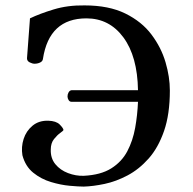

<svg xmlns="http://www.w3.org/2000/svg" viewBox="-20 -671 713 711"><path d="M290 20Q272 20 238.5 17Q205 14 168.5 3Q132 -8 103 -31.5Q74 -55 63 -96Q58 -127 67.5 -156.5Q77 -186 100.5 -205.5Q124 -225 159 -224Q188 -223 201 -210Q214 -197 215 -190Q215 -187 203.5 -179Q192 -171 180 -156Q168 -141 168 -117Q167 -85 185 -63Q203 -41 232 -30Q261 -19 290 -20Q353 -23 392 -47.5Q431 -72 451.5 -111Q472 -150 480.5 -197.5Q489 -245 491 -294H245Q238 -294 234 -300.5Q230 -307 230 -314Q230 -322 234 -329Q238 -336 245 -337H491Q489 -462 437 -532.5Q385 -603 300 -603Q162 -603 139 -453Q138 -444 128.5 -439.5Q119 -435 108 -435Q100 -435 90 -440Q80 -445 80 -455L91 -603Q126 -620 178.5 -636Q231 -652 293 -651Q383 -651 444 -621Q505 -591 541 -543Q577 -495 593 -440.5Q609 -386 609 -336Q609 -248 587.5 -186Q566 -124 530.5 -84Q495 -44 452.5 -21.5Q410 1 367.5 10Q325 19 290 20Z"/></svg>

Font: Alice
Style: Regular
Weight: 400
Designer: Ksenia Yerulevich
Foundry: Cyreal (http://www.cyreal.org/)
Version: Version 2.003; ttfautohint (v1.8.3)